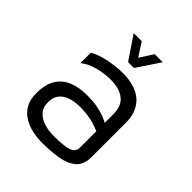

<svg xmlns="http://www.w3.org/2000/svg" viewBox="-194 -806 943 943"><g transform="rotate(45 277.0 -334.5)"><path d="M252 15Q219 15 185.5 8Q152 1 123.5 -16Q95 -33 77.5 -62.5Q60 -92 60 -137Q60 -199 83.5 -236.5Q107 -274 148.5 -290.5Q190 -307 244 -307Q284 -307 314.5 -301.5Q345 -296 368.5 -287Q392 -278 411 -266L425 -200Q402 -216 358.5 -229Q315 -242 263 -242Q200 -242 166 -218Q132 -194 132 -148Q132 -110 152.5 -88.5Q173 -67 204.5 -58Q236 -49 269 -49Q334 -49 367.5 -58.5Q401 -68 401 -102V-331Q401 -389 367 -416Q333 -443 270 -443Q230 -443 185 -431.5Q140 -420 109 -395V-467Q140 -486 192 -497Q244 -508 293 -508Q326 -508 354 -501.5Q382 -495 404 -482.5Q426 -470 441.5 -450.5Q457 -431 465.5 -405.5Q474 -380 474 -348V-106Q474 -53 442.5 -27Q411 -1 360.5 7Q310 15 252 15ZM271 -564 190 -684H246L291 -614L336 -684H392L312 -564Z"/></g></svg>

Font: Maven Pro VF Beta
Style: Regular
Weight: 400
Designer: Joe Prince
Foundry: Joe Prince
Version: Version 2.002